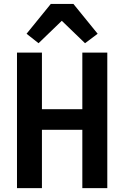

<svg xmlns="http://www.w3.org/2000/svg" viewBox="-20 -969 640 989"><path d="M404.1 0H532.7V-698.2H404.1V-406.6H196V-698.2H67.5V0H196V-300.4H404.1ZM116.8 -795.1 178.6 -746.4 298.3 -861.9 418 -746.4 483 -795.1 358 -948.9H241.8Z"/></svg>

Font: Margiela Mono SemiBold
Style: Regular
Weight: 600
Designer: Mike Abbink, Paul van der Laan, Pieter van Rosmalen
Foundry: Bold Monday
Version: Version 2.003 2021